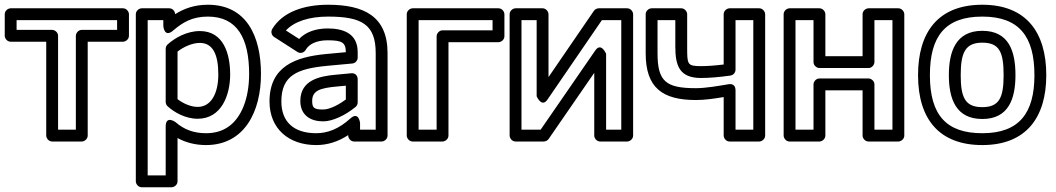

<svg xmlns="http://www.w3.org/2000/svg" viewBox="-37 -572 4454 810"><path d="M457 -446H308C292.9 -446 283 -431.7 283 -421V-25H208V-421C208 -436.1 193.7 -446 183 -446H33V-487H457ZM482 -396C492.7 -396 507 -405.9 507 -421V-512C507 -522.7 497.1 -537 482 -537H8C-2.7 -537 -17 -527.1 -17 -512V-421C-17 -410.3 -7.1 -396 8 -396H158V0C158 10.7 167.9 25 183 25H308C318.7 25 333 15.1 333 0V-396Z M840 -502C964.2 -502 1014 -409.7 1014 -260C1014 -156 981.1 -76.1 928 -38.4C901.6 -19.6 870.3 -10 832 -10C780.7 -10 739 -25.5 703.6 -56.7C703.6 -56.7 662 -87.4 662 -38V168H586V-487H652V-462C652 -462 655.8 -410.9 693.3 -443C733.4 -477.4 773.8 -502 840 -502ZM1064 -260C1064 -418.1 1003.7 -552 840 -552C783 -552 738.6 -535.6 702.1 -512.2C701 -525.4 691.3 -537 677 -537H561C550.3 -537 536 -527.1 536 -512V193C536 203.7 545.9 218 561 218H687C697.7 218 712 208.1 712 193V10.3C747 29.7 788 40 832 40C994.5 40 1064 -101.3 1064 -260ZM797 -71C897.6 -71 934 -171.2 934 -258C934 -343.7 906.9 -441 806 -441C750.4 -441 699.6 -411.3 670.1 -384.5C664.9 -379.7 662 -372.3 662 -366V-142C662 -134.8 665.5 -127.7 670.3 -123.4C697.4 -99 744.1 -71 797 -71ZM797 -121C766.6 -121 734.4 -136.5 712 -153.7V-354.4C735.7 -373 772.7 -391 806 -391C860.8 -391 884 -342.3 884 -258C884 -176.8 852.9 -121 797 -121Z M1347 -502C1488.8 -502 1548 -469.1 1548 -348V-25H1482V-53C1482 -53 1476.9 -104.8 1440.2 -71.5C1393.7 -29.3 1346.6 -10 1297 -10C1202.4 -10 1150 -57.9 1150 -144C1150 -254.5 1217.9 -282.1 1341.4 -294.1L1449.3 -304.1C1462.3 -305.3 1472 -316.8 1472 -329V-352C1472 -431.9 1409.9 -452 1345 -452C1296 -452 1252.4 -437 1224.9 -407.7L1169.1 -443.5C1204.1 -480.9 1266 -502 1347 -502ZM1347 -552C1244.2 -552 1154.7 -521.1 1111.6 -449.9C1104.8 -438.7 1108.1 -423.3 1119.5 -416L1217.5 -353C1231.3 -344.1 1246.5 -350.5 1252.8 -361.8C1265.7 -384.8 1296.8 -402 1345 -402C1405.1 -402 1422 -393.4 1422 -351.8L1336.6 -343.9C1210.2 -331.6 1100 -292.4 1100 -144C1100 -29.1 1181 40 1297 40C1344.4 40 1389.3 25.9 1432 -2V0C1432 10.7 1441.9 25 1457 25H1573C1583.7 25 1598 15.1 1598 0V-348C1598 -503.2 1498.4 -552 1347 -552ZM1230 -146C1230 -84.4 1275.1 -60 1326 -60C1346.5 -60 1368.2 -66.1 1392.1 -76.6C1416.4 -87.3 1439.9 -102.1 1462.8 -120.6C1468.6 -125.3 1472 -132.7 1472 -140V-238C1472 -248.7 1465.2 -264.8 1444.7 -262.9L1380.7 -256.9C1312.3 -250.9 1230 -234.7 1230 -146ZM1326 -110C1288.5 -110 1280 -116.6 1280 -146C1280 -188.9 1311.2 -200.6 1385.3 -207.1L1422 -210.5V-152.2C1399.3 -135.1 1357.2 -110 1326 -110Z M1729 -487H2041V-444H1830C1814.9 -444 1805 -429.7 1805 -419V-25H1729ZM1704 -537C1693.3 -537 1679 -527.1 1679 -512V0C1679 10.7 1688.9 25 1704 25H1830C1840.7 25 1855 15.1 1855 0V-394H2066C2076.7 -394 2091 -403.9 2091 -419V-512C2091 -522.7 2081.1 -537 2066 -537Z M2243.9 -25H2163V-487H2227V-166C2227 -166 2248 -115.9 2272.6 -151.9L2502.2 -487H2584V-25H2520V-345C2520 -345 2499.2 -395.2 2474.4 -359.2ZM2257 25C2264.4 25 2272.8 21.1 2277.6 14.2L2470 -264.7V0C2470 10.7 2479.9 25 2495 25H2609C2619.7 25 2634 15.1 2634 0V-512C2634 -522.7 2624.1 -537 2609 -537H2489C2481.6 -537 2473.1 -533 2468.4 -526.1L2277 -246.7V-512C2277 -522.7 2267.1 -537 2252 -537H2138C2127.3 -537 2113 -527.1 2113 -512V0C2113 10.7 2122.9 25 2138 25Z M2899 -200C2772.6 -200 2737 -228.1 2737 -347V-487H2812V-375C2812 -296.4 2828.5 -243 2920 -243C2955 -243 2996.3 -246.5 3044.5 -253.2C3056.8 -255 3066 -265.9 3066 -278V-487H3141V-25H3066V-192C3066 -199.5 3063.1 -221 3036.9 -216.7C2995.1 -209.7 2940.7 -200 2899 -200ZM2899 -150C2937.3 -150 2978.1 -156.2 3016 -162.5V0C3016 10.7 3025.9 25 3041 25H3166C3176.7 25 3191 15.1 3191 0V-512C3191 -522.7 3181.1 -537 3166 -537H3041C3030.3 -537 3016 -527.1 3016 -512V-299.9C2979 -295.3 2946.6 -293 2920 -293C2861.6 -293 2862 -300.4 2862 -375V-512C2862 -522.7 2852.1 -537 2837 -537H2712C2701.3 -537 2687 -527.1 2687 -512V-347C2687 -202.9 2756.2 -150 2899 -150Z M3728 -25H3652V-216C3652 -231.1 3637.7 -241 3627 -241H3420C3404.9 -241 3395 -226.7 3395 -216V-25H3319V-487H3395V-310C3395 -294.9 3409.3 -285 3420 -285H3627C3642.1 -285 3652 -299.3 3652 -310V-487H3728ZM3753 25C3763.7 25 3778 15.1 3778 0V-512C3778 -522.7 3768.1 -537 3753 -537H3627C3616.3 -537 3602 -527.1 3602 -512V-335H3445V-512C3445 -522.7 3435.1 -537 3420 -537H3294C3283.3 -537 3269 -527.1 3269 -512V0C3269 10.7 3278.9 25 3294 25H3420C3430.7 25 3445 15.1 3445 0V-191H3602V0C3602 10.7 3611.9 25 3627 25Z M4107 -502C4263.2 -502 4327 -417.6 4327 -255C4327 -94.2 4262.4 -10 4107 -10C3956.6 -10 3886 -85 3886 -255C3886 -418.1 3949.8 -502 4107 -502ZM4107 -552C3920.4 -552 3836 -435.8 3836 -255C3836 -65 3929.4 40 4107 40C4291.7 40 4377 -76.2 4377 -255C4377 -435.2 4292.8 -552 4107 -552ZM4107 -70C4217.6 -70 4247 -154.6 4247 -255C4247 -356.3 4219.1 -442 4107 -442C3995.7 -442 3966 -354.9 3966 -255C3966 -154.6 3996 -70 4107 -70ZM4107 -120C4035.2 -120 4016 -159.7 4016 -255C4016 -350.4 4035.7 -392 4107 -392C4179.1 -392 4197 -352.4 4197 -255C4197 -159.3 4178.1 -120 4107 -120Z"/></svg>

Font: Fog Sans
Style: Outline
Weight: 700
Foundry: Intel Corporation
Version: Version 1.00